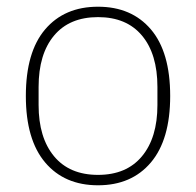

<svg xmlns="http://www.w3.org/2000/svg" viewBox="-20 -540 584 572"><path d="M272 12Q172 12 114.5 -56Q57 -124 57 -254Q57 -385 114.5 -452.5Q172 -520 272 -520Q372 -520 429.5 -452.5Q487 -385 487 -254Q487 -124 429.5 -56Q372 12 272 12ZM272 -19Q357 -19 403 -74.5Q449 -130 449 -227V-281Q449 -379 403 -434Q357 -489 272 -489Q187 -489 141 -434Q95 -379 95 -281V-227Q95 -130 141 -74.5Q187 -19 272 -19Z"/></svg>

Font: IBM Plex Sans Arabic ExtLt
Style: Regular
Weight: 200
Designer: Mike Abbink, Paul van der Laan, Pieter van Rosmalen, Wael Morcos, Khajak Apelian
Foundry: Bold Monday
Version: Version 1.2